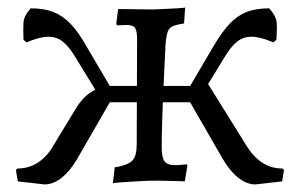

<svg xmlns="http://www.w3.org/2000/svg" viewBox="-20 -477 792 507"><path d="M98 10 27 2 22 -28 26 -32Q55 -32 79 -47Q103 -62 120 -91L180 -190Q195 -215 213.5 -229Q232 -243 257 -250H507L519 -272L631 -92Q649 -63 672.5 -47.5Q696 -32 726 -32L730 -28L725 2L654 10Q632 10 610 -7Q588 -24 569 -56L482 -207H270L183 -56Q164 -24 142 -7Q120 10 98 10ZM255 -202 179 -326Q163 -353 146.5 -366.5Q130 -380 107.5 -380Q85 -380 50 -365L42 -372Q41 -400 42 -417.5Q43 -435 61 -455Q96 -455 120.5 -445.5Q145 -436 165.5 -415Q186 -394 207 -357L284 -226ZM278 7 283 -35Q318 -41 329.5 -53Q341 -65 341 -95L342 -373Q342 -396 336.5 -403.5Q331 -411 314 -411Q307 -411 298 -410.5Q289 -410 289 -410L287 -414L292 -453Q292 -453 307.5 -453Q323 -453 343.5 -452.5Q364 -452 379 -452Q391 -452 406.5 -453Q422 -454 436.5 -454.5Q451 -455 460 -456Q469 -457 469 -457L466 -415Q435 -411 427 -401Q419 -391 417 -357Q415 -313 412.5 -262.5Q410 -212 408.5 -166Q407 -120 407 -89Q407 -61 414.5 -51Q422 -41 442 -41Q452 -41 462.5 -42Q473 -43 473 -43L475 -40L468 2Q468 2 460.5 1.5Q453 1 442 1Q431 1 419 0.5Q407 0 397 0Q374 0 346.5 1.5Q319 3 299 4.5Q279 6 278 7ZM497 -202 468 -226 545 -357Q567 -394 587 -415Q607 -436 631.5 -445.5Q656 -455 691 -455Q709 -435 710.5 -417.5Q712 -400 710 -372L702 -365Q667 -380 644.5 -380Q622 -380 605.5 -366.5Q589 -353 573 -326Z"/></svg>

Font: Alegreya
Style: Regular
Weight: 400
Designer: Juan Pablo del Peral
Foundry: Huerta Tipografica
Version: Version 2.009